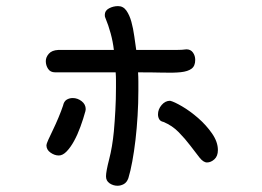

<svg xmlns="http://www.w3.org/2000/svg" viewBox="-20 -590 845 620"><path d="M507.8 -196.3Q498 -198.2 494.1 -205.1Q490.2 -211.9 490.2 -220.7Q490.2 -237.3 502 -251Q513.7 -264.6 529.3 -264.6Q542 -261.7 567.9 -246.6Q593.8 -231.4 619.6 -209Q645.5 -186.5 664.6 -159.2Q683.6 -131.8 683.6 -105.5Q683.6 -85.9 672.4 -75.7Q661.1 -65.4 648.4 -65.4Q636.7 -65.4 624 -81.5Q611.3 -97.7 594.7 -119.6Q578.1 -141.6 557.1 -163.1Q536.1 -184.6 507.8 -196.3ZM183.6 -249Q186.5 -262.7 195.3 -268.1Q204.1 -273.4 214.8 -273.4Q230.5 -273.4 243.7 -263.2Q256.8 -252.9 256.8 -237.3Q256.8 -235.4 256.3 -234.4Q255.9 -233.4 255.9 -231.4Q249 -206.1 239.7 -180.7Q230.5 -155.3 219.2 -134.8Q208 -114.3 195.3 -101.1Q182.6 -87.9 169.9 -87.9Q156.2 -87.9 143.1 -97.2Q129.9 -106.4 129.9 -121.1Q129.9 -125 136.2 -139.2Q142.6 -153.3 151.4 -171.4Q160.2 -189.5 168.9 -210.4Q177.7 -231.4 183.6 -249ZM158.2 -356.4Q142.6 -356.4 135.3 -367.7Q127.9 -378.9 127.9 -392.6Q127.9 -405.3 137.7 -416.5Q147.5 -427.7 168 -428.7H347.7Q344.7 -455.1 337.4 -481.9Q330.1 -508.8 320.3 -532.2Q318.4 -535.2 318.4 -542Q318.4 -555.7 332 -563Q345.7 -570.3 361.3 -570.3Q377.9 -570.3 388.2 -555.7Q398.4 -541 404.3 -519.5Q410.2 -498 413.6 -473.1Q417 -448.2 419.9 -428.7H499Q527.3 -428.7 548.3 -428.7Q569.3 -428.7 582 -430.7Q595.7 -430.7 603 -420.4Q610.4 -410.2 610.4 -396.5Q610.4 -377 598.6 -368.2Q586.9 -359.4 564 -356.9Q541 -354.5 506.3 -355.5Q471.7 -356.4 425.8 -356.4Q426.8 -341.8 426.8 -326.7Q426.8 -311.5 426.8 -296.9Q426.8 -256.8 424.3 -216.3Q421.9 -175.8 417.5 -138.2Q413.1 -100.6 407.2 -68.8Q401.4 -37.1 394.5 -14.6Q389.6 -1 379.9 4.4Q370.1 9.8 359.4 9.8Q345.7 9.8 334 2Q322.3 -5.9 322.3 -20.5Q322.3 -36.1 332.5 -75.7Q342.8 -115.2 347.7 -166Q350.6 -198.2 352.5 -233.9Q354.5 -269.5 354.5 -306.6Q354.5 -319.3 354.5 -331.5Q354.5 -343.8 353.5 -356.4Z"/></svg>

Font: Gamja Flower
Style: Regular
Weight: 400
Designer: YoonDesign Inc.
Foundry: YoonDesign Inc.
Version: Version 3.00;build 20171102